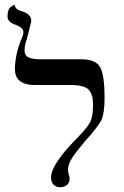

<svg xmlns="http://www.w3.org/2000/svg" viewBox="-20 -766 516 797"><path d="M82 -558.1Q82 -535.2 98.6 -527.6Q115.2 -520 147 -520H316.9Q378.9 -520 396.5 -485.6Q414.1 -451.2 414.1 -360.8Q414.1 -296.9 401.6 -269.5Q389.2 -242.2 335 -182.1Q296.9 -137.2 279.5 -110.6Q262.2 -84 262.2 -61Q262.2 -53.2 265.6 -41.5Q269 -29.8 269 -24.9Q269 -7.8 258.1 1.7Q247.1 11.2 230 11.2Q212.9 11.2 202.4 0.7Q191.9 -9.8 191.9 -29.8Q191.9 -85 308.1 -201.2Q345.2 -239.3 355.7 -262.2Q366.2 -285.2 366.2 -332Q366.2 -374 348.1 -393.6Q330.1 -413.1 272.9 -413.1H125Q42 -413.1 42 -479Q42 -533.2 65.9 -597.2Q77.1 -619.1 77.1 -632.8Q77.1 -650.9 44.9 -663.1Q10.7 -674.3 11.2 -698.2Q11.2 -711.4 14.2 -720.7Q17.1 -730 21.5 -734.4Q25.9 -738.8 30.5 -741.5Q35.2 -744.1 38.1 -745.1L41 -746.1Q43 -726.1 70.8 -719.2Q109.9 -708 109.9 -678.2Q109.9 -676.3 101.3 -642.6Q92.8 -608.9 90.8 -602.1Q82 -577.1 82 -558.1Z"/></svg>

Font: Linux Libertine
Style: Regular
Weight: 400
Designer: Philipp H. Poll
Foundry: Philipp H. Poll
Version: Version 5.3.0 ; ttfautohint (v0.9)